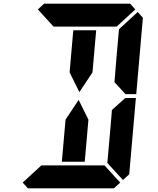

<svg xmlns="http://www.w3.org/2000/svg" viewBox="-20 -1020 856 1040"><path d="M654 -485 658 -489H716L680 -76L646 -45L561 -138L562 -144L576 -302L584 -396L586 -424ZM726 -955 754 -924 718 -510H660L656 -514L600 -575L601 -586L610 -698L624 -856L625 -862ZM366 -731 377 -856H501L490 -731L481 -628L410 -521L357 -628ZM631 -31 597 0H426H302H131L103 -31L204 -124H229H313H437H521H546ZM185 -969 219 -1000H390H514H685L713 -969L612 -876H587H503H379H295H276H270ZM450 -269 439 -144H315L326 -269L335 -372L406 -479L459 -372Z"/></svg>

Font: DSEG14 Classic
Style: Bold Italic
Weight: 700
Italic angle: -5°
Designer: Keshikan(Twitter:@keshinomi_88pro)
Version: Version 0.46